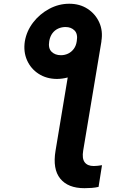

<svg xmlns="http://www.w3.org/2000/svg" viewBox="-20 -780 680 1011"><path d="M356 -488.8 514.2 -562.5 418 13.2Q411.1 54.7 426 74.5Q440.9 94.2 473.6 94.2Q483.4 94.2 494.1 93Q504.9 91.8 517.1 89.8L499 204.1Q481.9 208 462.9 209.5Q443.8 210.9 424.3 210.9Q337.9 210.9 297.1 160.4Q256.3 109.9 272.5 13.2ZM110.8 -562.5Q120.1 -616.7 154.3 -661.4Q188.5 -706.1 238.8 -733.2Q289.1 -760.3 344.7 -760.3Q400.4 -760.3 441.7 -733.2Q482.9 -706.1 502.9 -661.4Q522.9 -616.7 513.7 -562.5Q505.4 -508.8 470.2 -463.6Q435.1 -418.5 385 -391.6Q335 -364.7 279.3 -364.3Q224.6 -364.7 183.3 -391.4Q142.1 -418 122.3 -462.9Q102.5 -507.8 110.8 -562.5ZM300.8 -489.3Q320.8 -489.3 338.4 -497.6Q356 -505.9 368.4 -522.5Q380.9 -539.1 384.3 -564Q390.6 -601.1 372.6 -619.4Q354.5 -637.7 325.2 -637.7Q304.2 -637.7 286.1 -629.4Q268.1 -621.1 255.9 -604.7Q243.7 -588.4 239.3 -563.5Q232.9 -525.9 251.5 -507.6Q270 -489.3 300.8 -489.3Z"/></svg>

Font: Inter 17pt
Style: Bold Italic
Weight: 700
Italic angle: -9.3988°
Version: Version 4.001;git-66647c0bb